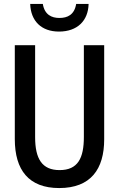

<svg xmlns="http://www.w3.org/2000/svg" viewBox="-20 -943 603 973"><path d="M279 -783C372 -783 427 -838 429 -923H366C357 -868 322 -852 281 -852C242 -852 206 -868 197 -923H133C136 -836 190 -783 279 -783ZM280 10C440 10 508 -86 508 -237V-714H405V-249C405 -142 375 -81 282 -81C193 -81 158 -138 158 -248V-714H55V-238C55 -81 126 10 280 10Z"/></svg>

Font: Noto Sans Mono SemiCondensed Medium
Style: Regular
Weight: 500
Width: 4
Designer: Monotype Design Team
Foundry: Monotype Imaging Inc.
Version: Version 2.014